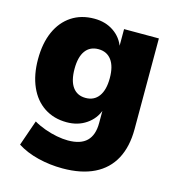

<svg xmlns="http://www.w3.org/2000/svg" viewBox="-105 -599 806 879"><g transform="rotate(15 298.0 -159.0)"><path d="M270 191Q210 191 153.5 177Q97 163 55 136L97 15Q121 29 150 39.5Q179 50 208 55.5Q237 61 261 61Q321 61 350 32.5Q379 4 379 -53V-116H381Q366 -72 326.5 -45Q287 -18 234 -18Q173 -18 127.5 -48Q82 -78 57.5 -133.5Q33 -189 33 -263Q33 -339 57.5 -394Q82 -449 127.5 -479Q173 -509 235 -509Q288 -509 327 -482.5Q366 -456 381 -411H378V-498H543V-68Q543 15 512 73Q481 131 420 161Q359 191 270 191ZM289 -148Q329 -148 351 -178Q373 -208 373 -264Q373 -320 351 -349.5Q329 -379 289 -379Q249 -379 227.5 -349.5Q206 -320 206 -264Q206 -207 227.5 -177.5Q249 -148 289 -148Z"/></g></svg>

Font: Nunito Sans 10pt SemiCondensed Black
Style: Regular
Weight: 900
Width: 4
Designer: Vernon Adams
Foundry: Vernon Adams
Version: Version 3.101;gftools[0.9.27]